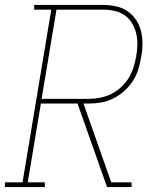

<svg xmlns="http://www.w3.org/2000/svg" viewBox="-38 -755 658 775"><path d="M-18 0V-19H53L169 -716H100V-735H379Q405 -735 430.5 -729.5Q456 -724 476.5 -710Q497 -696 511 -675Q525 -654 531 -630Q537 -606 537 -579Q537 -552 532 -526Q528 -501 520.5 -476Q513 -451 498.5 -428.5Q484 -406 464 -388Q444 -370 420 -358Q396 -346 370.5 -341.5Q345 -337 320 -337H299L411 -19H493V0H394L275 -337H127L74 -19H143V0ZM320 -356Q343 -356 366 -360.5Q389 -365 410.5 -375.5Q432 -386 450.5 -403Q469 -420 481.5 -440.5Q494 -461 501 -483.5Q508 -506 512 -529Q516 -552 516.5 -575.5Q517 -599 511.5 -621Q506 -643 494.5 -662Q483 -681 465 -693.5Q447 -706 424.5 -711Q402 -716 379 -716H190L130 -356Z"/></svg>

Font: Iosevka Slab Thin Extended
Style: Italic
Weight: 100
Width: 7
Italic angle: -9°
Monospace: yes
Designer: Belleve Invis
Foundry: Belleve Invis
Version: Version 11.1.0; ttfautohint (v1.8.3)